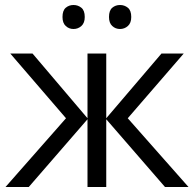

<svg xmlns="http://www.w3.org/2000/svg" viewBox="-20 -748 776 768"><path d="M330 -534H405V-275L626 -534H715L491 -275L734 0H640L405 -271V0H330V-271L95 0H2L244 -275L21 -534H110L330 -275ZM230 -680Q230 -706 243 -717Q256 -728 274 -728Q292 -728 305.5 -717Q319 -706 319 -680Q319 -656 305.5 -644Q292 -632 274 -632Q256 -632 243 -644Q230 -656 230 -680ZM416 -680Q416 -706 429 -717Q442 -728 460 -728Q478 -728 491.5 -717Q505 -706 505 -680Q505 -656 491.5 -644Q478 -632 460 -632Q442 -632 429 -644Q416 -656 416 -680Z"/></svg>

Font: Stephens Clock
Style: Regular
Weight: 400
Designer: Peter Wiegel (catfonts.de) with slight modifications by DT1.org
Version: Version 0.9.1